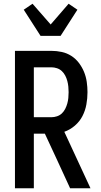

<svg xmlns="http://www.w3.org/2000/svg" viewBox="-20 -1007 540 1027"><path d="M60 0V-735H255Q283 -735 310.5 -729Q338 -723 361.5 -708Q385 -693 402 -670.5Q419 -648 429.5 -622.5Q440 -597 444 -569Q448 -541 448 -514Q448 -481 442 -448Q436 -415 421 -386Q406 -357 380.5 -335Q355 -313 324 -302L464 0H355L286 -150L220 -292H161V0ZM161 -380H255Q270 -380 285 -385Q300 -390 311 -400.5Q322 -411 329 -425Q336 -439 340 -453.5Q344 -468 345.5 -483Q347 -498 347 -514Q347 -529 345.5 -544Q344 -559 340 -574Q336 -589 329 -602.5Q322 -616 311 -626.5Q300 -637 285 -642Q270 -647 255 -647H161ZM197 -815 107 -955 154 -987 251 -876 347 -987 394 -955 304 -815Z"/></svg>

Font: Iosevka Custom Semibold
Style: Regular
Weight: 600
Designer: Belleve Invis
Foundry: Belleve Invis
Version: Version 27.0.2; ttfautohint (v1.8.4)